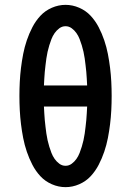

<svg xmlns="http://www.w3.org/2000/svg" viewBox="-20 -763 540 791"><path d="M250 8Q221 8 193.5 -4Q166 -16 146.5 -37Q127 -58 113.5 -84Q100 -110 90.5 -138Q81 -166 75.5 -194.5Q70 -223 66.5 -251.5Q63 -280 61.5 -309Q60 -338 60 -368Q60 -397 61.5 -426Q63 -455 66.5 -483.5Q70 -512 75.5 -540.5Q81 -569 90.5 -597Q100 -625 113.5 -651Q127 -677 146.5 -698Q166 -719 193.5 -731Q221 -743 250 -743Q279 -743 306.5 -731Q334 -719 353.5 -698Q373 -677 386.5 -651Q400 -625 409.5 -597Q419 -569 424.5 -540.5Q430 -512 433.5 -483.5Q437 -455 438.5 -426Q440 -397 440 -368Q440 -338 438.5 -309Q437 -280 433.5 -251.5Q430 -223 424.5 -194.5Q419 -166 409.5 -138Q400 -110 386.5 -84Q373 -58 353.5 -37Q334 -16 306.5 -4Q279 8 250 8ZM339 -411Q338 -425 337.5 -439Q337 -453 335.5 -467Q334 -481 332.5 -494.5Q331 -508 329 -522Q327 -536 324 -549.5Q321 -563 317 -576Q313 -589 308 -602Q303 -615 295 -626.5Q287 -638 275.5 -646.5Q264 -655 250 -655Q236 -655 224.5 -646.5Q213 -638 205 -626.5Q197 -615 192 -602Q187 -589 183 -576Q179 -563 176 -549.5Q173 -536 171 -522Q169 -508 167.5 -494.5Q166 -481 164.5 -467Q163 -453 162.5 -439Q162 -425 161 -411ZM250 -80Q264 -80 275.5 -88.5Q287 -97 295 -108.5Q303 -120 308 -133Q313 -146 317 -159Q321 -172 324 -185.5Q327 -199 329 -213Q331 -227 332.5 -240.5Q334 -254 335.5 -268Q337 -282 337.5 -296Q338 -310 339 -324H161Q162 -310 162.5 -296Q163 -282 164.5 -268Q166 -254 167.5 -240.5Q169 -227 171 -213Q173 -199 176 -185.5Q179 -172 183 -159Q187 -146 192 -133Q197 -120 205 -108.5Q213 -97 224.5 -88.5Q236 -80 250 -80Z"/></svg>

Font: Iosevka Term Semibold
Style: Regular
Weight: 600
Monospace: yes
Designer: Belleve Invis
Foundry: Belleve Invis
Version: Version 31.4.0